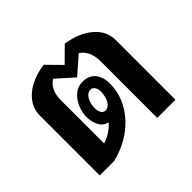

<svg xmlns="http://www.w3.org/2000/svg" viewBox="-132 -746 925 925"><g transform="rotate(-45 330.0 -284.0)"><path d="M588 -407V0H464V-388Q464 -422 451.5 -448.5Q439 -475 417 -488L329 -411L243 -488Q220 -475 208 -449.5Q196 -424 196 -388V-94Q249 -111 283 -150Q253 -158 239.5 -184.5Q226 -211 226 -245Q226 -275 239 -306Q252 -337 276 -357.5Q300 -378 331 -378Q376 -378 398 -350Q420 -322 420 -280Q420 -214 388.5 -157Q357 -100 300.5 -59Q244 -18 171 0H72V-407Q72 -469 122.5 -512.5Q173 -556 258 -568L329 -496L402 -568Q487 -555 537.5 -511.5Q588 -468 588 -407ZM284 -244Q284 -226 292 -213.5Q300 -201 313 -201Q334 -201 348 -224.5Q362 -248 362 -283Q362 -300 354 -312Q346 -324 333 -324Q312 -324 298 -301Q284 -278 284 -244Z"/></g></svg>

Font: KoHo
Style: Bold
Weight: 700
Designer: Cadson Demak & Katatrad Team
Foundry: Cadson Demak Co.,Ltd.
Version: Version 1.000; ttfautohint (v1.6)